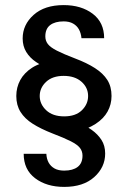

<svg xmlns="http://www.w3.org/2000/svg" viewBox="-20 -727 502 754"><path d="M69 -576Q69 -630 112 -668.5Q155 -707 230 -707Q299 -707 344 -673Q389 -639 389 -577H300Q298 -597 290 -611.5Q282 -626 267 -634.5Q252 -643 230 -643Q196 -643 177 -628.5Q158 -614 158 -584Q158 -567 168 -554Q178 -541 203.5 -528Q229 -515 276 -497Q321 -480 353 -459.5Q385 -439 401.5 -413Q418 -387 418 -350Q418 -317 402.5 -289Q387 -261 355.5 -240.5Q324 -220 276 -208L286 -247Q316 -234 340 -217Q364 -200 378.5 -177.5Q393 -155 393 -124Q393 -70 350 -31.5Q307 7 232 7Q163 7 118 -27Q73 -61 73 -123H162Q163 -103 171 -88.5Q179 -74 194 -65.5Q209 -57 232 -57Q266 -57 285 -71.5Q304 -86 304 -116Q304 -133 294 -146Q284 -159 258.5 -172Q233 -185 186 -203Q140 -221 108.5 -241Q77 -261 60.5 -287.5Q44 -314 44 -350Q44 -384 59.5 -412.5Q75 -441 106 -461Q137 -481 185 -487L176 -453Q146 -467 121.5 -483.5Q97 -500 83 -523Q69 -546 69 -576ZM326 -350Q326 -383 300 -406Q274 -429 230 -429Q186 -429 161 -405.5Q136 -382 136 -350Q136 -318 161.5 -294Q187 -270 232 -270Q277 -270 301.5 -294Q326 -318 326 -350Z"/></svg>

Font: Albert Sans SemiBold
Style: Regular
Weight: 600
Designer: Andreas Rasmussen
Foundry: a.Foundry
Version: Version 1.025